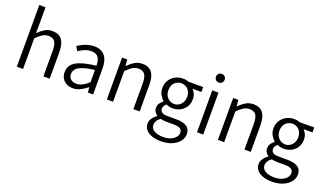

<svg xmlns="http://www.w3.org/2000/svg" viewBox="-85 -1287 3539 2087"><g transform="rotate(20 1684.5 -244.0)"><path d="M85 0V-714H157V-516L155 -414Q190 -449 229 -473Q268 -497 317 -497Q394 -497 429.5 -449Q465 -401 465 -308V0H392V-299Q392 -369 369.5 -401Q347 -433 296 -433Q257 -433 226.5 -413.5Q196 -394 157 -355V0Z M735 12Q695 12 663 -4Q631 -20 612 -50.5Q593 -81 593 -124Q593 -204 665.5 -246.5Q738 -289 895 -306Q895 -338 886.5 -368.5Q878 -399 855.5 -417.5Q833 -436 791 -436Q747 -436 709.5 -419Q672 -402 644 -383L615 -433Q636 -447 665 -462Q694 -477 729 -487Q764 -497 803 -497Q861 -497 897.5 -472Q934 -447 950.5 -403Q967 -359 967 -300V0H907L901 -59H898Q863 -30 822 -9Q781 12 735 12ZM754 -47Q791 -47 824 -64.5Q857 -82 895 -115V-257Q809 -247 759 -229.5Q709 -212 687 -187Q665 -162 665 -129Q665 -86 691.5 -66.5Q718 -47 754 -47Z M1126 0V-485H1186L1192 -413H1195Q1230 -449 1269.5 -473Q1309 -497 1358 -497Q1435 -497 1470.5 -449Q1506 -401 1506 -308V0H1433V-299Q1433 -369 1410.5 -401Q1388 -433 1337 -433Q1298 -433 1267.5 -413.5Q1237 -394 1198 -355V0Z M1831 226Q1771 226 1726 210Q1681 194 1656 165Q1631 136 1631 95Q1631 63 1650 34Q1669 5 1702 -17V-21Q1684 -33 1671.5 -52.5Q1659 -72 1659 -100Q1659 -131 1676.5 -154Q1694 -177 1712 -190V-194Q1689 -213 1669.5 -247Q1650 -281 1650 -324Q1650 -377 1674.5 -415.5Q1699 -454 1739.5 -475.5Q1780 -497 1829 -497Q1849 -497 1866.5 -493.5Q1884 -490 1896 -485H2064V-428H1961Q1980 -410 1992 -383Q2004 -356 2004 -323Q2004 -271 1980.5 -233.5Q1957 -196 1917.5 -175Q1878 -154 1829 -154Q1810 -154 1791 -158.5Q1772 -163 1755 -171Q1741 -160 1731.5 -146Q1722 -132 1722 -111Q1722 -87 1740.5 -71.5Q1759 -56 1808 -56H1905Q1989 -56 2030.5 -28.5Q2072 -1 2072 59Q2072 103 2042.5 141Q2013 179 1959 202.5Q1905 226 1831 226ZM1841 174Q1889 174 1924.5 159Q1960 144 1980 120Q2000 96 2000 69Q2000 34 1974.5 20Q1949 6 1899 6H1810Q1799 6 1782 4Q1765 2 1748 -2Q1720 18 1707.5 40.5Q1695 63 1695 85Q1695 126 1734 150Q1773 174 1841 174ZM1829 -204Q1858 -204 1882.5 -219Q1907 -234 1922 -261Q1937 -288 1937 -324Q1937 -361 1922.5 -387.5Q1908 -414 1883.5 -428.5Q1859 -443 1829 -443Q1784 -443 1752 -411.5Q1720 -380 1720 -324Q1720 -288 1735 -261Q1750 -234 1774.5 -219Q1799 -204 1829 -204Z M2169 0V-485H2241V0ZM2206 -589Q2185 -589 2170.5 -603Q2156 -617 2156 -640Q2156 -661 2170.5 -675Q2185 -689 2206 -689Q2228 -689 2242 -675Q2256 -661 2256 -640Q2256 -617 2242 -603Q2228 -589 2206 -589Z M2411 0V-485H2471L2477 -413H2480Q2515 -449 2554.5 -473Q2594 -497 2643 -497Q2720 -497 2755.5 -449Q2791 -401 2791 -308V0H2718V-299Q2718 -369 2695.5 -401Q2673 -433 2622 -433Q2583 -433 2552.5 -413.5Q2522 -394 2483 -355V0Z M3116 226Q3056 226 3011 210Q2966 194 2941 165Q2916 136 2916 95Q2916 63 2935 34Q2954 5 2987 -17V-21Q2969 -33 2956.5 -52.5Q2944 -72 2944 -100Q2944 -131 2961.5 -154Q2979 -177 2997 -190V-194Q2974 -213 2954.5 -247Q2935 -281 2935 -324Q2935 -377 2959.5 -415.5Q2984 -454 3024.5 -475.5Q3065 -497 3114 -497Q3134 -497 3151.5 -493.5Q3169 -490 3181 -485H3349V-428H3246Q3265 -410 3277 -383Q3289 -356 3289 -323Q3289 -271 3265.5 -233.5Q3242 -196 3202.5 -175Q3163 -154 3114 -154Q3095 -154 3076 -158.5Q3057 -163 3040 -171Q3026 -160 3016.5 -146Q3007 -132 3007 -111Q3007 -87 3025.5 -71.5Q3044 -56 3093 -56H3190Q3274 -56 3315.5 -28.5Q3357 -1 3357 59Q3357 103 3327.5 141Q3298 179 3244 202.5Q3190 226 3116 226ZM3126 174Q3174 174 3209.5 159Q3245 144 3265 120Q3285 96 3285 69Q3285 34 3259.5 20Q3234 6 3184 6H3095Q3084 6 3067 4Q3050 2 3033 -2Q3005 18 2992.5 40.5Q2980 63 2980 85Q2980 126 3019 150Q3058 174 3126 174ZM3114 -204Q3143 -204 3167.5 -219Q3192 -234 3207 -261Q3222 -288 3222 -324Q3222 -361 3207.5 -387.5Q3193 -414 3168.5 -428.5Q3144 -443 3114 -443Q3069 -443 3037 -411.5Q3005 -380 3005 -324Q3005 -288 3020 -261Q3035 -234 3059.5 -219Q3084 -204 3114 -204Z"/></g></svg>

Font: Assistant ExtraLight
Style: Regular
Weight: 400
Version: Version 3.000